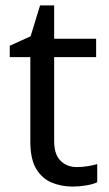

<svg xmlns="http://www.w3.org/2000/svg" viewBox="-20 -679 401 709"><path d="M264 -62Q284 -62 305 -65.5Q326 -69 339 -73V-6Q325 1 299 5.5Q273 10 249 10Q207 10 171.5 -4.5Q136 -19 114 -55Q92 -91 92 -156V-468H16V-510L93 -545L128 -659H180V-536H335V-468H180V-158Q180 -109 203.5 -85.5Q227 -62 264 -62Z"/></svg>

Font: Noto Sans Chorasmian
Style: Regular
Weight: 400
Designer: Federico Parra Barrios
Foundry: Google LLC
Version: Version 1.004; ttfautohint (v1.8.4.7-5d5b)